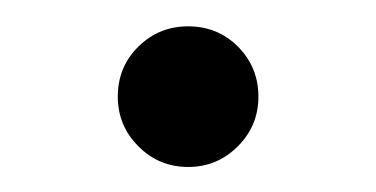

<svg xmlns="http://www.w3.org/2000/svg" viewBox="-20 -115 290 148"><path d="M125 -94.7Q147.9 -94.7 163.6 -78.9Q179.2 -63 179.2 -40.5Q179.2 -18.1 163.3 -2.2Q147.5 13.7 125 13.7Q102.5 13.7 86.7 -2.2Q70.8 -18.1 70.8 -40.5Q70.8 -63.5 86.7 -79.1Q102.5 -94.7 125 -94.7Z"/></svg>

Font: Jameel Khushkhati
Style: Regular
Weight: 400
Version: Version 3.5